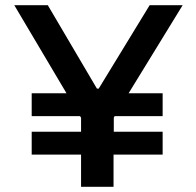

<svg xmlns="http://www.w3.org/2000/svg" viewBox="-20 -719 755 739"><path d="M102 -212H292V-266L288 -272H102V-360H236L35 -699H164L353 -378H360L556 -699H683L475 -360H606V-272H421L418 -266V-212H606V-124H417V0H292V-124H102Z"/></svg>

Font: Montreal
Style: Regular
Weight: 400
Designer: Julieta Ulanovsky, usr_local_share
Foundry: Julieta Ulanovsky, usr_local_share
Version: Version 2.001